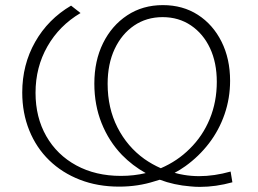

<svg xmlns="http://www.w3.org/2000/svg" viewBox="-20 -725 1010 751"><path d="M446 5Q362 5 292.5 -22Q223 -49 172.5 -98Q122 -147 94.5 -215Q67 -283 67 -363Q67 -472 117.5 -561Q168 -650 258 -703L295 -674Q212 -625 165.5 -543.5Q119 -462 119 -362Q119 -266 161 -192.5Q203 -119 278.5 -78Q354 -37 453 -37Q504 -37 550 -48Q498 -77 457 -119Q406 -172 377.5 -243Q349 -314 349 -398Q349 -487 383 -556Q417 -625 477.5 -665Q538 -705 617 -705Q695 -705 754 -667Q813 -629 846.5 -562Q880 -495 880 -409Q880 -341 858.5 -278.5Q837 -216 797.5 -164.5Q758 -113 705 -75Q684 -60 663 -49Q680 -44 699 -41Q728 -36 759 -36Q818 -36 882 -54L889 -12Q824 6 762 6Q743 6 724 4Q661 -1 605 -22Q595 -19 585 -16Q520 5 446 5ZM609 -67Q674 -95 722 -143Q773 -193 800.5 -260Q828 -327 828 -405Q828 -480 801.5 -536.5Q775 -593 727 -625.5Q679 -658 616 -658Q553 -658 504.5 -625Q456 -592 428.5 -533.5Q401 -475 401 -397Q401 -302 439.5 -226.5Q478 -151 545 -103Q575 -82 609 -67Z"/></svg>

Font: Montserrat Z Light
Style: Regular
Weight: 300
Designer: Julieta Ulanovsky
Foundry: Julieta Ulanovsky
Version: Version 8.000